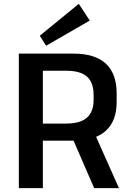

<svg xmlns="http://www.w3.org/2000/svg" viewBox="-20 -979 678 999"><path d="M78 -700H363Q474 -700 530.5 -648Q587 -596 587 -493V-449Q587 -349 530 -298Q473 -247 363 -247H197V-336H324Q397 -336 432 -366.5Q467 -397 467 -459V-484Q467 -550 432.5 -580.5Q398 -611 324 -611H175L203 -643V0H78ZM351 -274H477L599 0H470ZM447 -872 220 -741 187 -793 390 -959Z"/></svg>

Font: Pathway Extreme 28pt SemiBold
Style: Regular
Weight: 600
Designer: Eduardo Rodriguez Tunni
Foundry: Eduardo Rodriguez Tunni
Version: Version 1.001;gftools[0.9.26]